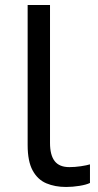

<svg xmlns="http://www.w3.org/2000/svg" viewBox="-20 -734 388 764"><path d="M243 10Q199 10 164.5 -4.5Q130 -19 110 -55.5Q90 -92 90 -157V-714H179V-165Q179 -117 197.5 -93Q216 -69 256 -69Q278 -69 301.5 -72.5Q325 -76 338 -80V-6Q324 1 296.5 5.5Q269 10 243 10Z"/></svg>

Font: ugurmukhi85
Style: Book
Weight: 400
Designer: Jelle Bosma - Monotype Design Team
Foundry: Monotype Imaging Inc.
Version: Version 2.003